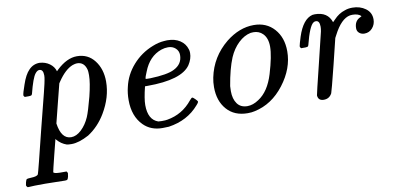

<svg xmlns="http://www.w3.org/2000/svg" viewBox="-63 -631 2093 1014"><g transform="rotate(-10 983.0 -124.0)"><path d="M81 -278Q75 -284 75 -287Q75 -298 91 -343Q108 -394 131 -417Q155 -442 189 -442Q220 -440 242.5 -423.5Q265 -407 272 -382L280 -390Q335 -442 389 -442Q448 -442 483 -396.5Q518 -351 518 -284Q518 -200 469 -118Q432 -56 375 -19Q321 10 282 10Q264 10 256 8Q226 -2 204 -28L202 -32L181 51Q160 135 160 139Q160 147 194 148Q201 148 205 148H230Q235 155 235.5 157Q236 159 233 175Q230 187 227 190.5Q224 194 214 194Q198 194 162 193Q126 192 108 192Q40 192 21 194H13Q6 187 6 183Q6 179 9 167Q13 153 16 151Q19 149 39 148Q73 147 78 136Q82 128 139 -104Q199 -337 199 -347Q202 -362 202 -372Q202 -405 181 -405Q170 -405 159 -391Q142 -370 121 -287Q120 -285 119 -283Q117 -278 104 -278Q100 -278 98 -278ZM221 -111Q233 -26 286 -26Q314 -26 341 -51.5Q368 -77 385 -116Q397 -144 417 -220Q435 -293 435 -332Q435 -354 433 -361Q422 -405 383 -405Q374 -405 359 -400Q318 -384 279 -326L273 -317Q265 -283 247 -214.5Q229 -146 221 -111Z M716 -223Q700 -159 700 -125Q700 -46 753 -28Q757 -27 772 -27Q793 -27 802 -29Q884 -43 937 -109Q947 -121 951 -121Q955 -121 965 -111Q975 -101 977 -97Q980 -92 966 -77Q905 -6 803 9Q794 10 769 10Q707 10 668 -29Q618 -79 618 -166Q618 -203 626 -235Q640 -299 685 -350Q730 -401 794 -426Q826 -439 856 -441Q857 -441 863 -441.5Q869 -442 872 -442H875Q914 -442 941.5 -424Q969 -406 978 -375Q981 -368 981 -355Q981 -324 961 -293Q913 -223 729 -223ZM927 -354Q927 -376 911 -390.5Q895 -405 871 -405Q853 -405 835 -399Q768 -376 738 -298Q726 -271 726 -261Q726 -260 751 -260Q843 -263 880 -282Q927 -305 927 -354Z M1188 -385Q1260 -442 1337 -442Q1405 -442 1446.5 -395.5Q1488 -349 1488 -275Q1488 -183 1423 -98Q1358 -13 1264 7Q1248 11 1226 11Q1155 11 1114.5 -35Q1074 -81 1074 -155Q1074 -182 1079 -206Q1101 -314 1188 -385ZM1158 -119Q1158 -77 1176.5 -51.5Q1195 -26 1231 -26Q1261 -26 1292 -47Q1348 -83 1375 -172Q1403 -265 1403 -315Q1403 -361 1379 -385Q1359 -405 1329 -405Q1326 -405 1321 -404.5Q1316 -404 1314 -404Q1279 -397 1248 -367.5Q1217 -338 1198 -294Q1174 -236 1159 -146Q1158 -138 1158 -119Z M1563 -278Q1557 -284 1557 -289Q1559 -301 1571 -339Q1600 -428 1652 -441Q1656 -442 1665 -442Q1734 -442 1753 -384L1765 -396Q1792 -425 1825 -435Q1843 -442 1866 -442Q1907 -442 1936.5 -420.5Q1966 -399 1966 -362Q1966 -335 1949 -315.5Q1932 -296 1906 -296Q1890 -296 1878.5 -305.5Q1867 -315 1867 -331Q1867 -371 1899 -385Q1906 -388 1906 -390Q1891 -405 1860 -405Q1851 -405 1847 -404Q1799 -395 1758 -315L1750 -300L1716 -161Q1682 -25 1678 -16Q1664 11 1634 11Q1604 11 1602 -18Q1602 -23 1641 -181Q1681 -343 1681 -346Q1684 -360 1684 -372Q1684 -405 1664 -405Q1656 -405 1651 -401Q1628 -386 1603 -287Q1602 -285 1601 -283Q1599 -278 1586 -278Q1582 -278 1580 -278Z"/></g></svg>

Font: KaTeX_Main
Style: Italic
Weight: 400
Version: Version 1.1; ttfautohint (v1.3)